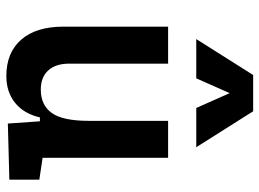

<svg xmlns="http://www.w3.org/2000/svg" viewBox="-130 -706 845 626"><g transform="rotate(90 293.0 -392.5)"><path d="M227.5 9.8Q150.9 9.8 108.6 -38.8Q66.4 -87.4 66.4 -175.8V-517.6H187V-195.3Q187 -150.9 209.2 -126.7Q231.4 -102.5 271.5 -102.5Q322.3 -102.5 347.9 -138.4Q373.5 -174.3 373.5 -258.8V-517.6H494.1V-108.4L565.4 -97.7V0L382.3 4.9L375 -99.6H362.3Q350.1 -46.9 314.7 -18.6Q279.3 9.8 227.5 9.8ZM106.9 -609.4 224.1 -794.9H342.3L459.5 -609.4H331.5L283.2 -718.3L234.9 -609.4Z"/></g></svg>

Font: Cascadia Mono NF SemiBold
Style: Regular
Weight: 600
Monospace: yes
Designer: Aaron Bell
Foundry: Saja Typeworks
Version: Version 2404.023; ttfautohint (v1.8.4)